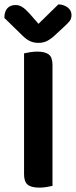

<svg xmlns="http://www.w3.org/2000/svg" viewBox="-33 -851 347 878"><path d="M147 7Q109 7 93 -7Q77 -21 77 -54V-607Q86 -609 103 -612Q120 -615 137 -615Q173 -615 190 -602Q207 -589 207 -554V-1Q198 1 181.5 4Q165 7 147 7ZM234 -831Q260 -830 277 -816.5Q294 -803 294 -782Q294 -765 284.5 -753.5Q275 -742 256 -725L213 -685Q193 -668 177.5 -661.5Q162 -655 143 -655Q120 -655 103 -663.5Q86 -672 70 -688L-13 -769Q-13 -798 0.5 -813Q14 -828 38 -828Q54 -828 68 -819.5Q82 -811 103 -788L143 -742Z"/></svg>

Font: Baloo Chettan 2 SemiBold
Style: Regular
Weight: 600
Designer: Maithili Shingre, Unnati Kotecha and Ek Type
Foundry: Ek Type
Version: Version 1.640;hotconv 1.0.111;makeotfexe 2.5.65597; ttfautoh